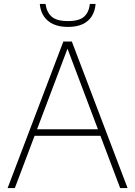

<svg xmlns="http://www.w3.org/2000/svg" viewBox="-20 -950 683 970"><path d="M18.5 0 300 -740H343L624.5 0H587L315 -720H327L55 0ZM142 -264 152 -297H491L501 -264ZM323 -814Q278.5 -814 248 -828.5Q217.5 -843 200.8 -869Q184 -895 181 -930H210Q216 -888 241.2 -865.8Q266.5 -843.5 323 -843.5Q380 -843.5 404.8 -865.8Q429.5 -888 434 -930H463Q460 -894.5 444 -868.5Q428 -842.5 398 -828.2Q368 -814 323 -814Z"/></svg>

Font: Encode Sans SC Thin
Style: Regular
Weight: 250
Designer: Multiple Designers
Foundry: Impallari Type
Version: Version 3.002